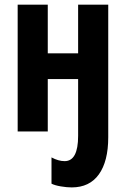

<svg xmlns="http://www.w3.org/2000/svg" viewBox="-20 -567 544 828"><path d="M446.8 -546.9V24.9Q446.8 128.4 406.5 184.8Q366.2 241.2 289.1 241.2Q268.1 241.2 242.2 236.8Q216.3 232.4 202.1 225.1V111.8Q231.9 127.9 258.8 127.9Q316.9 127.9 316.9 19V-226.1H186V0H56.2V-546.9H186V-336.9H316.9V-546.9Z"/></svg>

Font: Open Sans Condensed
Style: Bold
Weight: 700
Width: 3
Designer: Monotype Design Team
Foundry: Monotype Imaging Inc.
Version: Version 3.003; ttfautohint (v1.8.4)